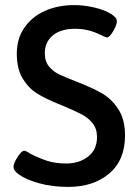

<svg xmlns="http://www.w3.org/2000/svg" viewBox="-20 -727 540 754"><path d="M54 -42Q33 -57 33 -71Q33 -86 49 -110.5Q65 -135 75 -135Q82 -135 98 -124Q131 -107 163.5 -96Q196 -85 240 -85Q292 -85 326.5 -112.5Q361 -140 361 -189Q361 -221 344 -242.5Q327 -264 301.5 -277.5Q276 -291 231 -310L209 -319Q157 -340 124 -361Q91 -382 68.5 -419.5Q46 -457 46 -517Q46 -575 75.5 -618Q105 -661 156 -684Q207 -707 272 -707Q311 -707 352.5 -697Q394 -687 418 -671Q439 -658 439 -643Q439 -629 424.5 -604.5Q410 -580 400 -580Q395 -580 371 -592Q325 -614 275 -614Q219 -614 187.5 -588Q156 -562 156 -518Q156 -486 172.5 -466Q189 -446 212 -435Q235 -424 284 -405Q343 -382 380.5 -360.5Q418 -339 444.5 -298.5Q471 -258 471 -195Q471 -98 409 -45.5Q347 7 248 7Q185 7 133 -7.5Q81 -22 54 -42Z"/></svg>

Font: Asap-Medium
Style: Regular
Weight: 500
Designer: Pablo Cosgaya
Foundry: Omnibus-Type
Version: Version 2.000; ttfautohint (v1.8)